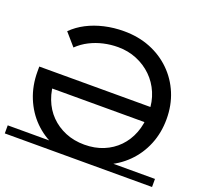

<svg xmlns="http://www.w3.org/2000/svg" viewBox="-125 -852 1068 1006"><g transform="rotate(20 408.5 -349.5)"><path d="M409 8Q331 8 265 -19Q199 -46 150.5 -94.5Q102 -143 75 -209.5Q48 -276 48 -354V-382H680V-297H115L147 -350Q147 -289 166 -239Q185 -189 220 -153.5Q255 -118 303 -98Q351 -78 409 -78Q467 -78 514.5 -97.5Q562 -117 596.5 -152.5Q631 -188 650 -237Q669 -286 669 -345V-354Q669 -411 648.5 -459.5Q628 -508 591.5 -543.5Q555 -579 506.5 -599Q458 -619 402 -619Q361 -619 321.5 -610Q282 -601 246.5 -583Q211 -565 182 -537L122 -606Q155 -639 198.5 -661.5Q242 -684 294 -696Q346 -708 403 -708Q483 -708 549.5 -681.5Q616 -655 665.5 -606.5Q715 -558 742 -493Q769 -428 769 -351Q769 -274 742 -208.5Q715 -143 666 -94.5Q617 -46 551.5 -19Q486 8 409 8ZM-2 -36H819V9H-2Z"/></g></svg>

Font: Montserrat Underline Thin Medium
Style: Regular
Weight: 500
Version: Version 9.000